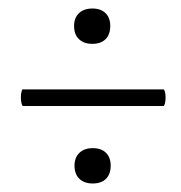

<svg xmlns="http://www.w3.org/2000/svg" viewBox="-20 -421 426 451"><path d="M29 -193Q29 -200 30.5 -205.5Q32 -211 33 -211H364Q366 -211 367.5 -205Q369 -199 369 -192Q369 -185 367.5 -178.5Q366 -172 364 -172H34Q32 -172 30.5 -178.5Q29 -185 29 -193ZM155 -32Q155 -51 166.5 -62Q178 -73 198 -73Q218 -73 229 -62Q240 -51 240 -32Q240 -12 229 -1Q218 10 198 10Q178 10 166.5 -1Q155 -12 155 -32ZM154 -360Q154 -379 165.5 -390Q177 -401 197 -401Q217 -401 228 -390Q239 -379 239 -360Q239 -340 228 -329Q217 -318 197 -318Q177 -318 165.5 -329Q154 -340 154 -360Z"/></svg>

Font: Cormorant Infant
Style: Italic
Weight: 400
Italic angle: -10°
Designer: Christian Thalmann (Catharsis Fonts)
Foundry: Catharsis Fonts
Version: Version 4.000